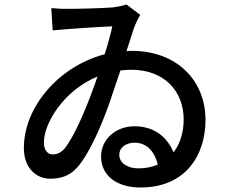

<svg xmlns="http://www.w3.org/2000/svg" viewBox="-20 -792 1040 853"><path d="M595 -44C546 -44 510 -68 510 -104C510 -138 541 -158 578 -158C628 -158 665 -125 681 -61C656 -50 627 -44 595 -44ZM391 -390C363 -312 311 -187 267 -132C248 -111 231 -106 213 -106C193 -106 175 -124 175 -159C175 -245 263 -390 413 -452C406 -431 399 -410 391 -390ZM542 -772C525 -766 502 -762 481 -759C422 -755 314 -752 275 -753C257 -752 232 -754 208 -756L214 -657C287 -664 424 -673 479 -675C472 -642 460 -598 445 -551C240 -497 86 -316 86 -134C86 -44 143 2 202 2C257 2 292 -14 323 -48C373 -104 426 -221 465 -331C482 -380 499 -431 515 -479C531 -481 547 -482 564 -482C710 -482 796 -387 796 -261C796 -206 781 -154 751 -115C724 -181 667 -231 578 -231C494 -231 429 -173 429 -97C429 -10 501 41 604 41C805 41 893 -103 893 -259C893 -436 764 -566 566 -566C558 -566 550 -566 542 -565C555 -605 566 -640 574 -664C582 -687 593 -709 603 -726Z"/></svg>

Font: Noto Sans Japanese Medium
Style: Regular
Weight: 500
Designer: Ryoko NISHIZUKA (kana & ideographs); Paul D. Hunt (Latin, Greek & Cyrillic); Wenlong ZHANG (bopomofo); Sandoll Communica
Foundry: Adobe Systems Incorporated
Version: Version 1.000;PS 1;hotconv 1.0.78;makeotf.lib2.5.61930